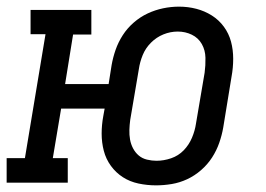

<svg xmlns="http://www.w3.org/2000/svg" viewBox="-31 -550 801 578"><path d="M439 8Q412 8 386 2.5Q360 -3 339 -16.5Q318 -30 303 -50.5Q288 -71 281.5 -96Q275 -121 275 -147.5Q275 -174 280 -201L284 -223H153L128 -74H173V0H-11V-74H44L106 -447H61V-520H244V-446H189L165 -297H296L305 -354Q309 -377 317 -400Q325 -423 338.5 -444Q352 -465 371.5 -482Q391 -499 413.5 -509.5Q436 -520 460 -525Q484 -530 508 -530Q535 -530 560 -523.5Q585 -517 606.5 -503.5Q628 -490 643 -469.5Q658 -449 664.5 -424.5Q671 -400 671 -373Q671 -346 666 -319L641 -166Q637 -143 629 -120Q621 -97 607.5 -76Q594 -55 574.5 -38Q555 -21 532.5 -10.5Q510 0 486 4Q462 8 439 8ZM440 -66Q462 -66 484 -73.5Q506 -81 522 -97.5Q538 -114 547 -135.5Q556 -157 559 -178L585 -331Q588 -353 587.5 -376Q587 -399 576.5 -417.5Q566 -436 546.5 -445.5Q527 -455 504 -455Q482 -455 461 -446.5Q440 -438 423.5 -421.5Q407 -405 398.5 -384Q390 -363 387 -342L361 -189Q359 -174 358.5 -159Q358 -144 360.5 -130Q363 -116 369.5 -103.5Q376 -91 386.5 -82Q397 -73 411.5 -69.5Q426 -66 440 -66Z"/></svg>

Font: Iosevka Etoile Oblique
Style: Regular
Weight: 400
Italic angle: -9°
Designer: Belleve Invis
Foundry: Belleve Invis
Version: Version 15.5.2; ttfautohint (v1.8.4)